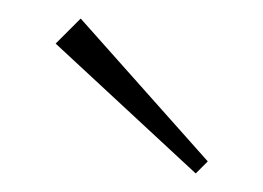

<svg xmlns="http://www.w3.org/2000/svg" viewBox="-20 -724 284 207"><path d="M191 -537 40 -677 67 -704 204 -550Z"/></svg>

Font: Outfit Thin Thin
Style: Regular
Weight: 250
Version: Version 1.100;gftools[0.9.27]